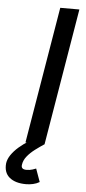

<svg xmlns="http://www.w3.org/2000/svg" viewBox="-104 -734 441 980"><g transform="rotate(5 116.5 -244.0)"><path d="M47 0 164 -700H262L145 0ZM68 212Q13 212 -17 187Q-47 162 -42 114Q-39 93 -24.5 71.5Q-10 50 13.5 29.5Q37 9 67 -9L146 0Q123 15 99 33Q75 51 58.5 71.5Q42 92 39 115Q35 139 64 139Q81 139 95 134.5Q109 130 113 128L137 195Q122 204 104 208Q86 212 68 212Z"/></g></svg>

Font: Figtree Light Medium
Style: Italic
Weight: 500
Italic angle: -9.5°
Version: Version 2.000